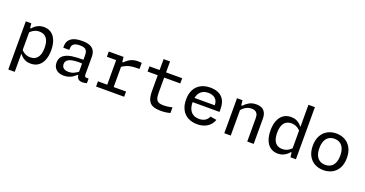

<svg xmlns="http://www.w3.org/2000/svg" viewBox="-40 -1610 5040 2648"><g transform="rotate(20 2480.0 -286.0)"><path d="M189 193.3H94.3V-513.7H174.7L184.3 -422.8H189ZM355.2 12Q301.5 12 261.9 -9.4Q222.3 -30.8 195.3 -67.8H173.2V-144.3Q207.2 -103.5 243.2 -85.8Q279.3 -68 319 -68Q365.3 -68 397.4 -89Q429.5 -110 446.2 -152.2Q463 -194.5 463 -257.7Q463 -319.8 446.8 -361.4Q430.5 -403 398.8 -424.1Q367 -445.2 320.3 -445.2Q280.5 -445.2 244.5 -427.7Q208.5 -410.2 173.2 -369.3V-445.7H194.8Q225.3 -482.8 265.8 -504.2Q306.2 -525.7 359.2 -525.7Q423.3 -525.7 468.4 -492.9Q513.5 -460.2 536.9 -400Q560.3 -339.8 560.3 -257.7Q560.3 -174.2 536.1 -113.6Q511.8 -53 465.7 -20.5Q419.5 12 355.2 12Z M1117.2 -363.2V-108.5Q1117.2 -89.5 1122.7 -80Q1128.2 -70.5 1141.1 -68Q1154 -65.5 1177.8 -69.2V0Q1144 10 1113.8 10Q1080.8 10 1061.8 -1.7Q1042.8 -13.3 1035.2 -32.6Q1027.5 -51.8 1027.5 -77.8L1022.5 -86.7V-357.5Q1022.5 -397.3 1008.6 -419.5Q994.7 -441.7 970 -449.8Q945.3 -458 908.2 -457.8Q872.5 -457.5 847.5 -449.8Q822.5 -442 807.8 -422.8Q793 -403.5 792.7 -370.7L792.3 -348.5H704.2V-375.3Q704.2 -445 756.2 -485.3Q808.2 -525.7 918 -525.7Q983.2 -525.7 1027 -509.9Q1070.8 -494.2 1094 -458.3Q1117.2 -422.5 1117.2 -363.2ZM975.2 -234.3Q913.8 -234.3 872 -224.7Q830.2 -215 807.8 -193.8Q785.3 -172.5 785.3 -137.8Q785.3 -112.7 797.1 -95.1Q808.8 -77.5 831.1 -68.4Q853.3 -59.3 884.3 -59.3Q926 -59.3 960.8 -74.8Q995.7 -90.3 1035 -120.5L1037.5 -64H1018.8Q987.5 -37.5 966.2 -23.3Q944.8 -9.2 912.8 1.4Q880.8 12 841.8 12Q794.3 12 759.3 -4.4Q724.3 -20.8 705.5 -51.9Q686.7 -83 686.7 -126.5Q686.7 -195.5 733.5 -231.1Q780.3 -266.7 854.5 -277.7Q928.7 -288.7 1033.8 -287.5L1059.3 -227.8Q1037.3 -230.8 1016.2 -232.6Q995.2 -234.3 975.2 -234.3Z M1538.3 -420.3H1543V-0.7H1448.3V-459.7L1470.8 -437.2H1312.2V-513.7H1528.7ZM1521.3 -357.5V-440.3H1549.3Q1592.2 -484.2 1635.7 -504.8Q1679.2 -525.3 1743.3 -525.3Q1770.4 -525.3 1792.8 -521.2V-432.7Q1725.3 -432.7 1682.6 -427.4Q1639.9 -422.2 1602.2 -406.3Q1564.5 -390.3 1521.3 -357.5ZM1312.2 -76.5H1724.8V0H1312.2Z M2389 -513.7V-437.2H1909V-513.7H2085.2H2099.7ZM2058.2 -208.2V-674.3H2152.8V-212.7Q2152.8 -157 2164.8 -127.1Q2176.8 -97.2 2203.3 -85.3Q2229.8 -73.5 2277.3 -73.5Q2334.3 -73.5 2401.2 -90.7V-8.2Q2372.3 0.7 2338.2 5.4Q2304.2 10.2 2269.5 10.2Q2192 10.5 2146.7 -8.6Q2101.3 -27.7 2079.8 -75Q2058.2 -122.3 2058.2 -208.2Z M2801 -525.7Q2874 -525.7 2925.6 -500.2Q2977.2 -474.8 3004.2 -424Q3031.3 -373.2 3031.3 -298.5V-253.3H2611.8V-316.7H2964.2L2939 -294.8V-315.5Q2939 -381.8 2900.6 -415Q2862.2 -448.2 2797.8 -448.2Q2721 -448.2 2678.8 -399.4Q2636.7 -350.7 2636.7 -257.3Q2636.7 -163 2678.7 -114.3Q2720.7 -65.7 2797.8 -65.7Q2848.2 -65.7 2883.7 -86.7Q2919.2 -107.7 2937.5 -150.5L3029.3 -135.2Q3011.8 -87.5 2979.1 -54.6Q2946.3 -21.7 2900.4 -4.8Q2854.5 12 2797.7 12Q2720.2 12 2662.1 -19Q2604 -50 2571.8 -110.4Q2539.7 -170.8 2539.7 -257.3Q2539.7 -342.8 2571.8 -403.2Q2604 -463.5 2662.9 -494.6Q2721.8 -525.7 2801 -525.7Z M3289 0H3194.3V-513.7H3274.7L3284.3 -427H3289ZM3531 0V-342.3Q3531 -382 3518.5 -405.4Q3506 -428.8 3484.8 -438.3Q3463.7 -447.8 3435.5 -447.8Q3386 -447.8 3345.6 -422.8Q3305.2 -397.7 3272 -352.5V-440H3295.7Q3332 -479 3374.5 -502.2Q3417 -525.3 3476.3 -525.3Q3523.2 -525.3 3556.4 -508.8Q3589.7 -492.2 3607.7 -457.2Q3625.7 -422.2 3625.7 -367.7V0Z M4151 -765H4245.7V0H4165.3L4154.8 -92.5H4151ZM3984.8 -525.3Q4038.5 -525.3 4078.1 -503.9Q4117.7 -482.5 4144.7 -445.5H4166.8V-369Q4132.8 -409.8 4096.8 -427.6Q4060.7 -445.3 4021 -445.3Q3974.7 -445.3 3942.6 -424.3Q3910.5 -403.3 3893.8 -361.1Q3877 -318.8 3877 -255.7Q3877 -193.5 3893.2 -151.9Q3909.5 -110.3 3941.2 -89.2Q3973 -68.2 4019.7 -68.2Q4059.5 -68.2 4095.5 -85.7Q4131.5 -103.2 4166.8 -144V-67.7H4145.2Q4114.7 -30.5 4074.2 -9.1Q4033.8 12.3 3980.8 12.3Q3916.7 12.3 3871.6 -20.4Q3826.5 -53.2 3803.1 -113.3Q3779.7 -173.5 3779.7 -255.7Q3779.7 -339.2 3803.9 -399.8Q3828.2 -460.3 3874.3 -492.8Q3920.5 -525.3 3984.8 -525.3Z M4650 12Q4579.3 12 4522.7 -18.2Q4466 -48.3 4432.8 -108.8Q4399.7 -169.2 4399.7 -255.8Q4399.7 -342.7 4432.8 -403.5Q4466 -464.3 4522.8 -495Q4579.5 -525.7 4650 -525.7Q4720.5 -525.7 4777.4 -495Q4834.3 -464.3 4867.3 -403.7Q4900.3 -343 4900.3 -255.8Q4900.3 -168.8 4867.3 -108.6Q4834.3 -48.3 4777.5 -18.2Q4720.7 12 4650 12ZM4650 -448Q4603.8 -448 4569.4 -426.9Q4535 -405.8 4515.8 -362.8Q4496.7 -319.8 4496.7 -256Q4496.7 -192.3 4515.8 -149.7Q4535 -107 4569.3 -86.3Q4603.7 -65.7 4650 -65.7Q4696.3 -65.7 4730.5 -86.3Q4764.7 -107 4783.8 -149.7Q4803 -192.3 4803 -256Q4803 -319.8 4783.8 -362.8Q4764.7 -405.8 4730.4 -426.9Q4696.2 -448 4650 -448Z"/></g></svg>

Font: Monaspace Neon Var ExtraLight
Style: Regular
Weight: 200
Designer: Riley Cran and the Lettermatic Team
Version: Version 1.200 (Monaspace Neon Var)